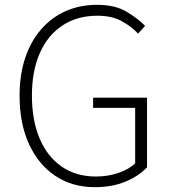

<svg xmlns="http://www.w3.org/2000/svg" viewBox="-20 -761 707 794"><path d="M372 13Q279 13 209 -33.5Q139 -80 100 -165Q61 -250 61 -365Q61 -452 84 -521Q107 -590 150 -639.5Q193 -689 251.5 -715Q310 -741 382 -741Q456 -741 503.5 -712.5Q551 -684 580 -654L551 -622Q523 -652 482.5 -674Q442 -696 383 -696Q299 -696 238 -655.5Q177 -615 144.5 -541Q112 -467 112 -366Q112 -264 143.5 -189Q175 -114 234.5 -72.5Q294 -31 377 -31Q426 -31 470 -46Q514 -61 539 -86V-315H365V-357H588V-69Q554 -33 499 -10Q444 13 372 13Z"/></svg>

Font: Noto Sans HK Thin ExtraLight
Style: Regular
Weight: 250
Version: Version 2.004-H2;hotconv 1.0.118;makeotfexe 2.5.65603